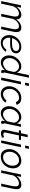

<svg xmlns="http://www.w3.org/2000/svg" viewBox="2114 -2884 780 5049"><g transform="rotate(90 2504.5 -360.0)"><path d="M119 -521H182L156 -403Q198 -462 255 -496Q312 -530 370 -530Q428 -530 459.5 -494.5Q491 -459 489 -394Q532 -460 589.5 -495Q647 -530 708 -530Q824 -530 824 -402Q824 -359 812 -305L747 0H679L740 -291Q750 -335 750 -372Q750 -468 671 -468Q616 -468 563.5 -426.5Q511 -385 479 -318L412 0H344L405 -291Q416 -343 416 -374Q416 -468 337 -468Q282 -468 229.5 -427Q177 -386 144 -319L77 0H9Z M1105 -235Q1057 -235 974 -240Q972 -220 972 -211Q972 -138 1009.5 -90Q1047 -42 1116 -42Q1165 -42 1213 -69Q1261 -96 1286 -139L1342 -122Q1306 -63 1240.5 -26.5Q1175 10 1104 10Q1011 10 957 -52.5Q903 -115 903 -211Q903 -337 993.5 -433.5Q1084 -530 1215 -530Q1287 -530 1335 -493Q1383 -456 1383 -390Q1383 -235 1105 -235ZM1210 -477Q1125 -477 1065.5 -422.5Q1006 -368 984 -289Q1064 -284 1108 -284Q1321 -284 1321 -391Q1321 -434 1289.5 -455.5Q1258 -477 1210 -477Z M1437 -208Q1437 -332 1525.5 -431Q1614 -530 1727 -530Q1786 -530 1828 -497Q1870 -464 1888 -412L1956 -730H2024L1888 -89Q1886 -79 1886 -77Q1886 -60 1905 -60L1892 0Q1865 2 1864 2Q1843 1 1831 -10Q1819 -21 1819 -38Q1819 -51 1830 -101Q1790 -50 1733.5 -20Q1677 10 1623 10Q1538 10 1487.5 -53.5Q1437 -117 1437 -208ZM1839 -179 1872 -340Q1865 -394 1824 -432Q1783 -470 1732 -470Q1644 -470 1576 -391Q1508 -312 1508 -219Q1508 -147 1547.5 -98.5Q1587 -50 1651 -50Q1701 -50 1760.5 -89Q1820 -128 1839 -179Z M2174 -730H2242L2221 -630H2153ZM2129 -521H2197L2087 0H2019Z M2248 -211Q2248 -338 2339.5 -434Q2431 -530 2559 -530Q2630 -530 2675.5 -497Q2721 -464 2736 -406L2666 -385Q2640 -470 2549 -470Q2459 -470 2388.5 -395.5Q2318 -321 2318 -220Q2318 -147 2356.5 -98.5Q2395 -50 2456 -50Q2503 -50 2551 -76.5Q2599 -103 2617 -139L2680 -119Q2648 -62 2583 -26Q2518 10 2448 10Q2356 10 2302 -53Q2248 -116 2248 -211Z M2773 -208Q2773 -332 2861 -431Q2949 -530 3062 -530Q3122 -530 3164 -497Q3206 -464 3224 -412L3248 -521H3316L3224 -89Q3222 -81 3222 -76Q3222 -60 3241 -60L3228 0Q3224 0 3214.5 1.5Q3205 3 3201 3Q3155 0 3155 -37Q3155 -46 3166 -101Q3126 -50 3069.5 -20Q3013 10 2958 10Q2874 10 2823.5 -53.5Q2773 -117 2773 -208ZM3175 -179 3208 -340Q3201 -394 3161 -432Q3121 -470 3068 -470Q2981 -470 2912.5 -390.5Q2844 -311 2844 -218Q2844 -147 2883.5 -98.5Q2923 -50 2986 -50Q3038 -50 3097 -89Q3156 -128 3175 -179Z M3391 -69Q3391 -80 3394 -94L3473 -467H3404L3416 -521H3484L3522 -697H3590L3552 -521H3666L3654 -467H3541L3469 -128Q3464 -105 3464 -100Q3464 -79 3477.5 -68Q3491 -57 3512 -57Q3551 -57 3592 -80L3598 -25Q3583 -14 3548.5 -4Q3514 6 3478 6Q3439 6 3415 -13.5Q3391 -33 3391 -69Z M3828 -730H3896L3875 -630H3807ZM3783 -521H3851L3741 0H3673Z M3901 -209Q3901 -340 3991.5 -435Q4082 -530 4206 -530Q4303 -530 4355.5 -468Q4408 -406 4408 -310Q4408 -179 4318 -84.5Q4228 10 4103 10Q4005 10 3953 -51.5Q3901 -113 3901 -209ZM4338 -300Q4338 -375 4300 -422.5Q4262 -470 4194 -470Q4107 -470 4039 -396.5Q3971 -323 3971 -218Q3971 -143 4008.5 -96.5Q4046 -50 4115 -50Q4203 -50 4270.5 -122.5Q4338 -195 4338 -300Z M4569 -521H4632L4606 -403Q4648 -460 4712.5 -495Q4777 -530 4842 -530Q4955 -530 4955 -406Q4955 -367 4942 -305L4878 0H4810L4872 -291Q4882 -346 4882 -376Q4882 -468 4804 -468Q4747 -468 4686 -425.5Q4625 -383 4594 -319L4527 0H4459Z"/></g></svg>

Font: Raleway-v4020
Style: Italic
Weight: 400
Italic angle: -12°
Designer: Matt McInerney, Pablo Impallari, Rodrigo Fuenzalida
Foundry: Matt McInerney, Pablo Impallari, Rodrigo Fuenzalida
Version: Version 4.020;PS 004.020;hotconv 1.0.88;makeotf.lib2.5.64775